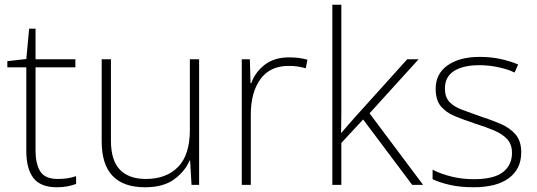

<svg xmlns="http://www.w3.org/2000/svg" viewBox="-20 -780 2265 810"><path d="M223 -25Q246 -25 265.5 -28Q285 -31 301 -37V-4Q285 2 265 6Q245 10 220 10Q151 10 121 -29Q91 -68 91 -143V-496H11V-522L91 -531L103 -659H130V-530H298V-496H130V-146Q130 -87 150.5 -56Q171 -25 223 -25Z M820 -530V0H788L782 -103H780Q761 -58 715.5 -24Q670 10 592 10Q409 10 409 -183V-530H448V-187Q448 -103 486 -64Q524 -25 595 -25Q682 -25 731.5 -76Q781 -127 781 -232V-530Z M1200 -538Q1222 -538 1241 -535.5Q1260 -533 1277 -528L1270 -492Q1252 -497 1235.5 -499.5Q1219 -502 1198 -502Q1119 -502 1078.5 -446Q1038 -390 1038 -295V0H1000V-530H1034L1037 -429H1040Q1056 -475 1096.5 -506.5Q1137 -538 1200 -538Z M1420 -381Q1420 -339 1420 -299.5Q1420 -260 1419 -218Q1434 -236 1448 -252Q1462 -268 1478 -286L1698 -530H1746L1539 -302L1765 0H1719L1512 -276L1420 -177V0H1382V-760H1420Z M2179 -137Q2179 -68 2127.5 -29Q2076 10 1977 10Q1922 10 1878 0Q1834 -10 1805 -24V-64Q1843 -45 1887 -34.5Q1931 -24 1978 -24Q2064 -24 2102 -54Q2140 -84 2140 -135Q2140 -170 2120.5 -192Q2101 -214 2066 -229Q2031 -244 1986 -258Q1938 -274 1900 -289.5Q1862 -305 1840 -331.5Q1818 -358 1818 -406Q1818 -469 1868.5 -504.5Q1919 -540 2004 -540Q2051 -540 2092 -531Q2133 -522 2166 -508L2151 -474Q2122 -488 2082 -496.5Q2042 -505 2003 -505Q1934 -505 1895.5 -480.5Q1857 -456 1857 -407Q1857 -370 1876 -350Q1895 -330 1928 -317.5Q1961 -305 2004 -290Q2050 -275 2089.5 -258.5Q2129 -242 2154 -214Q2179 -186 2179 -137Z"/></svg>

Font: Noto Sans Khmer UI ExtraLight
Style: Regular
Weight: 200
Designer: Danh Hong and the Monotype Design Team
Foundry: Monotype Imaging Inc.
Version: Version 2.002; ttfautohint (v1.8.4.7-5d5b)